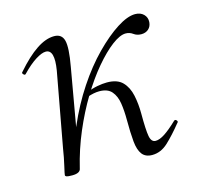

<svg xmlns="http://www.w3.org/2000/svg" viewBox="-70 -471 580 556"><g transform="rotate(-15 220.5 -192.5)"><path d="M109 -6 96 -7Q106 -69 131 -127Q156 -185 188.5 -234Q221 -283 256.5 -319Q292 -355 324 -375.5Q356 -396 379 -396Q395 -396 404.5 -386.5Q414 -377 413 -363Q412 -350 403.5 -342.5Q395 -335 382 -335Q369 -335 359.5 -342Q350 -349 338 -349Q321 -349 296.5 -330.5Q272 -312 244.5 -279.5Q217 -247 191 -204Q165 -161 143.5 -110.5Q122 -60 109 -6ZM83 8Q70 8 66 6.5Q62 5 62 2Q62 -1 67.5 -24.5Q73 -48 77 -74L118 -297Q128 -358 101 -358Q89 -358 70 -346Q51 -334 29 -311Q26 -307 21.5 -311.5Q17 -316 21 -319Q54 -357 82.5 -376Q111 -395 136 -395Q159 -395 164.5 -373.5Q170 -352 160 -297L109 -6Q107 8 83 8ZM322 11Q302 11 292 -2Q282 -15 279.5 -41Q277 -67 277 -106Q277 -134 273.5 -156.5Q270 -179 258 -193Q246 -207 221 -207Q205 -207 185 -200L184 -212Q204 -220 220 -223Q236 -226 249 -226Q280 -226 295.5 -210Q311 -194 316.5 -168Q322 -142 322 -113Q322 -64 325.5 -45Q329 -26 342 -26Q354 -26 370 -36.5Q386 -47 408 -68Q412 -72 416 -67.5Q420 -63 416 -60Q391 -29 369.5 -9Q348 11 322 11Z"/></g></svg>

Font: Cormorant Garamond Light
Style: Italic
Weight: 300
Italic angle: -10°
Designer: Christian Thalmann (Catharsis Fonts)
Foundry: Catharsis Fonts
Version: Version 4.001